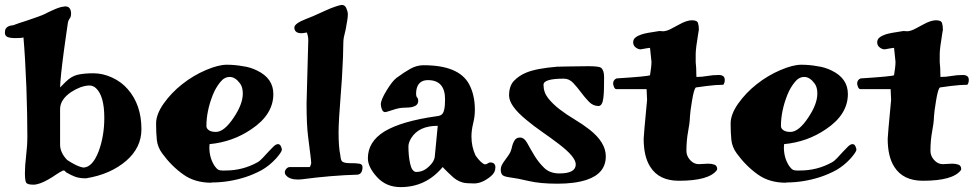

<svg xmlns="http://www.w3.org/2000/svg" viewBox="-37 -719 3994 786"><path d="M59 -566Q53 -563 28 -563Q3 -563 -7 -568Q-17 -573 -17 -584.5Q-17 -596 -13.5 -601.5Q-10 -607 -4.5 -610Q1 -613 6 -614L18 -616Q24 -618 40 -624L74 -635Q131 -654 147 -662Q162 -670 176 -676Q210 -692 226 -692Q227 -693 228 -693Q243 -693 248 -685Q254 -677 254 -663.5Q254 -650 248 -642.5Q242 -635 240.5 -623Q239 -611 234.5 -581.5Q230 -552 225 -514Q210 -402 209 -361L232 -384Q255 -407 281 -413Q307 -419 345.5 -419Q384 -419 422 -401.5Q460 -384 486 -354Q542 -290 542 -190Q542 -115 480 -61Q415 -5 315 11Q289 11 272 5Q255 -1 233 -14Q230 -18 228.5 -19.5Q227 -21 221 -21Q207 -14 192 -4Q178 6 162 15Q124 37 99.5 37Q75 37 70 28.5Q65 20 65 -10.5Q65 -41 70 -82Q75 -123 75 -162Q75 -201 74 -253.5Q73 -306 71 -362Q66 -488 59 -566ZM356 -358Q344 -369 329 -369Q314 -369 293 -362Q272 -354 254 -342Q210 -312 209 -274V-127Q209 -94 238 -64Q279 -37 304 -33Q342 -34 367 -100Q390 -162 390 -237Q390 -326 356 -358Z M821 -129 820 -116Q820 -72 842 -39Q850 -28 856 -24.5Q862 -21 872 -21H886Q956 -21 1016 -54Q1027 -60 1038 -72L1062 -98Q1073 -110 1083 -119.5Q1093 -129 1101 -129Q1109 -129 1113 -120Q1117 -111 1117 -106Q1116 -96 1092 -69Q1066 -41 1035 -23Q1004 -6 968 6Q899 28 830 28Q829 29 828 29Q760 29 713 -5Q665 -39 627 -91Q608 -117 605 -146.5Q602 -176 602 -213.5Q602 -251 633 -295Q664 -339 709 -374.5Q754 -410 805.5 -432Q857 -454 891 -454Q925 -454 957 -448Q988 -444 1016 -430Q1082 -398 1082 -334Q1082 -250 992 -190Q916 -138 821 -129ZM808 -203Q808 -193 818 -186Q828 -179 846 -179Q847 -179 847 -179Q881 -179 920 -238Q957 -293 957 -336Q957 -362 946 -377Q926 -404 903.5 -404Q881 -404 864 -382Q846 -360 834 -330Q808 -264 808 -203Z M1199 15 1184 16Q1149 16 1135 0Q1129 -6 1129 -13Q1129 -22 1136 -29Q1142 -35 1149 -35H1230Q1232 -35 1234.5 -42Q1237 -49 1237 -52.5Q1237 -56 1236 -64Q1235 -72 1234 -82Q1231 -110 1224.5 -158Q1218 -206 1218 -296L1225 -554Q1225 -571 1219 -586Q1204 -583 1197 -583Q1168 -583 1168 -607Q1169 -623 1215 -641L1245 -653L1296 -676Q1338 -695 1362 -699Q1375 -699 1381 -685Q1387 -671 1387 -660Q1387 -649 1384 -632Q1381 -615 1378 -598L1371 -568Q1368 -555 1368 -523Q1368 -491 1365 -442Q1363 -393 1359 -347Q1349 -222 1349 -178Q1349 -116 1356 -85Q1358 -61 1365 -57Q1374 -51 1397 -51H1403Q1420 -51 1433.5 -49Q1447 -47 1447 -35Q1447 -7 1427 -4Q1320 -1 1199 15Z M1785 -312Q1785 -391 1715 -391Q1685 -391 1673 -368Q1667 -355 1666.5 -339.5Q1666 -324 1670.5 -320Q1675 -316 1675 -306Q1675 -288 1654 -282Q1641 -278 1616 -278Q1598 -278 1571 -269Q1544 -260 1540 -260Q1531 -260 1526.5 -271Q1522 -282 1522 -292Q1522 -310 1545.5 -348.5Q1569 -387 1586 -400Q1617 -423 1643 -437.5Q1669 -452 1697 -452Q1841 -452 1883 -375Q1907 -331 1907 -269Q1907 -242 1900 -214Q1893 -186 1893 -160Q1893 -118 1910 -82Q1932 -51 1948 -46Q1954 -46 1959.5 -50Q1965 -54 1970 -54Q1991 -54 1991 -33.5Q1991 -13 1973 2Q1937 32 1904 32Q1871 32 1857 28Q1843 24 1832 17Q1821 10 1813 2L1797 -13L1782 -28Q1776 -35 1775 -35Q1707 47 1603 47Q1544 47 1506.5 6Q1469 -35 1469 -71Q1469 -139 1537 -181Q1607 -223 1749 -243Q1763 -244 1771 -250Q1785 -260 1785 -312ZM1646 -153Q1635 -135 1635 -119Q1635 -81 1642 -49Q1649 -17 1666 -15Q1691 -15 1709 -29Q1741 -54 1743 -79L1755 -204Q1677 -204 1646 -153Z M2271 -397Q2188 -397 2188 -372Q2188 -341 2207 -317Q2226 -293 2254 -271.5Q2282 -250 2315.5 -230Q2349 -210 2377 -188Q2443 -136 2443 -79Q2443 -9 2365 17Q2317 33 2245.5 33Q2174 33 2127.5 22Q2081 11 2052.5 7.5Q2024 4 2018.5 -4Q2013 -12 2013 -23.5Q2013 -35 2018 -44.5Q2023 -54 2030 -63Q2050 -89 2054 -100.5Q2058 -112 2060 -122Q2062 -130 2066 -138Q2074 -156 2091.5 -156Q2109 -156 2121.5 -133Q2134 -110 2150.5 -82.5Q2167 -55 2190.5 -32Q2214 -9 2253 -9Q2320 -9 2320 -46Q2320 -77 2250 -130Q2220 -153 2184 -178Q2148 -203 2118 -228Q2047 -286 2047 -328Q2047 -367 2067 -388Q2088 -410 2118 -422Q2159 -439 2244 -446L2294 -447L2370 -448Q2414 -448 2423 -442Q2436 -432 2436 -404Q2436 -376 2435.5 -355Q2435 -334 2433 -318Q2429 -285 2413 -285Q2391 -285 2374 -302.5Q2357 -320 2341.5 -341Q2326 -362 2309.5 -379.5Q2293 -397 2271 -397Z M2630 -466 2624 -523H2623Q2618 -523 2586 -517Q2575 -517 2565 -525Q2555 -533 2555 -545.5Q2555 -558 2564.5 -565.5Q2574 -573 2589 -578Q2606 -584 2662 -592L2680 -591Q2696 -593 2712 -602L2742 -618Q2774 -636 2795.5 -636Q2817 -636 2820.5 -624.5Q2824 -613 2824 -597L2822 -586Q2811 -520 2811 -498Q2811 -476 2811 -464L2813 -440Q2813 -428 2813.5 -418Q2814 -408 2814 -404Q2837 -404 2859 -408Q2881 -412 2905.5 -412Q2930 -412 2930 -392Q2930 -379 2924 -372Q2896 -372 2856 -367Q2816 -362 2812 -361Q2804 -356 2796 -307Q2788 -258 2787.5 -242.5Q2787 -227 2785 -212Q2783 -197 2780 -181Q2773 -144 2773 -101Q2773 -81 2788 -64Q2803 -47 2824 -47L2862 -49Q2876 -49 2887.5 -45Q2899 -41 2899 -26Q2899 -25 2898 -24V-23Q2866 21 2742 21Q2661 21 2625 -36Q2598 -78 2598 -151Q2598 -163 2612 -310L2610 -354H2487Q2480 -354 2476.5 -363Q2473 -372 2473 -377Q2473 -392 2487 -398Q2614 -406 2624 -411Q2630 -447 2630 -466Z M3173 -129 3172 -116Q3172 -72 3194 -39Q3202 -28 3208 -24.5Q3214 -21 3224 -21H3238Q3308 -21 3368 -54Q3379 -60 3390 -72L3414 -98Q3425 -110 3435 -119.5Q3445 -129 3453 -129Q3461 -129 3465 -120Q3469 -111 3469 -106Q3468 -96 3444 -69Q3418 -41 3387 -23Q3356 -6 3320 6Q3251 28 3182 28Q3181 29 3180 29Q3112 29 3065 -5Q3017 -39 2979 -91Q2960 -117 2957 -146.5Q2954 -176 2954 -213.5Q2954 -251 2985 -295Q3016 -339 3061 -374.5Q3106 -410 3157.5 -432Q3209 -454 3243 -454Q3277 -454 3309 -448Q3340 -444 3368 -430Q3434 -398 3434 -334Q3434 -250 3344 -190Q3268 -138 3173 -129ZM3160 -203Q3160 -193 3170 -186Q3180 -179 3198 -179Q3199 -179 3199 -179Q3233 -179 3272 -238Q3309 -293 3309 -336Q3309 -362 3298 -377Q3278 -404 3255.5 -404Q3233 -404 3216 -382Q3198 -360 3186 -330Q3160 -264 3160 -203Z M3629 -466 3623 -523H3622Q3617 -523 3585 -517Q3574 -517 3564 -525Q3554 -533 3554 -545.5Q3554 -558 3563.5 -565.5Q3573 -573 3588 -578Q3605 -584 3661 -592L3679 -591Q3695 -593 3711 -602L3741 -618Q3773 -636 3794.5 -636Q3816 -636 3819.5 -624.5Q3823 -613 3823 -597L3821 -586Q3810 -520 3810 -498Q3810 -476 3810 -464L3812 -440Q3812 -428 3812.5 -418Q3813 -408 3813 -404Q3836 -404 3858 -408Q3880 -412 3904.5 -412Q3929 -412 3929 -392Q3929 -379 3923 -372Q3895 -372 3855 -367Q3815 -362 3811 -361Q3803 -356 3795 -307Q3787 -258 3786.5 -242.5Q3786 -227 3784 -212Q3782 -197 3779 -181Q3772 -144 3772 -101Q3772 -81 3787 -64Q3802 -47 3823 -47L3861 -49Q3875 -49 3886.5 -45Q3898 -41 3898 -26Q3898 -25 3897 -24V-23Q3865 21 3741 21Q3660 21 3624 -36Q3597 -78 3597 -151Q3597 -163 3611 -310L3609 -354H3486Q3479 -354 3475.5 -363Q3472 -372 3472 -377Q3472 -392 3486 -398Q3613 -406 3623 -411Q3629 -447 3629 -466Z"/></svg>

Font: Miltonian Tattoo
Style: Regular
Weight: 400
Designer: Pablo Impallari
Foundry: Pablo Impallari
Version: Version 1.008